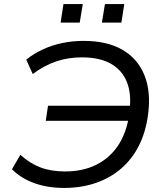

<svg xmlns="http://www.w3.org/2000/svg" viewBox="-20 -915 807 944"><path d="M295 9Q213 9 147.5 -15Q82 -39 39 -83L80 -154Q126 -112 178.5 -92Q231 -72 300 -72Q386 -72 451.5 -104Q517 -136 558.5 -196.5Q600 -257 614 -344L631 -321H205L216 -395H641L616 -363Q628 -450 604.5 -510Q581 -570 525.5 -601.5Q470 -633 382 -633Q315 -633 256 -613Q197 -593 141 -551L109 -622Q147 -652 191.5 -672.5Q236 -693 286.5 -703.5Q337 -714 391 -714Q506 -714 581.5 -670.5Q657 -627 690 -545.5Q723 -464 708 -352Q697 -267 663.5 -200Q630 -133 576 -86.5Q522 -40 451 -15.5Q380 9 295 9ZM481 -804 496 -895H591L577 -804ZM278 -804 292 -895H387L372 -804Z"/></svg>

Font: Nunito Sans 10pt SemiExpanded
Style: Italic
Weight: 400
Width: 6
Italic angle: -9°
Designer: Vernon Adams
Foundry: Vernon Adams
Version: Version 3.101;gftools[0.9.27]